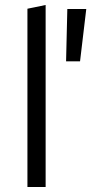

<svg xmlns="http://www.w3.org/2000/svg" viewBox="-20 -750 366 770"><path d="M90 0ZM163 -730V0H90V-715ZM250 -714H326L301 -504H245Z"/></svg>

Font: Rosa Sans Light
Style: Regular
Weight: 300
Designer: Pentagram / MCKL
Foundry: Pentagram / MCKL
Version: Version 1.005;September 16, 2019;FontCreator 11.5.0.2425 64-